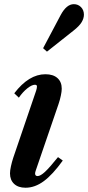

<svg xmlns="http://www.w3.org/2000/svg" viewBox="-20 -891 423 922"><path d="M102.5 10.5Q67.5 10.5 47.8 -8Q28 -26.5 28 -58.5Q28 -72 32.5 -92.5Q37 -113 43.5 -133L153.5 -455.5Q157.5 -468 157.5 -476Q157.5 -484 147.5 -484Q133 -484 111.2 -466.8Q89.5 -449.5 70.5 -422L48.5 -443Q118.5 -534.5 198 -534.5Q235.5 -534.5 256 -516Q276.5 -497.5 276.5 -465Q276.5 -452 272.2 -431.8Q268 -411.5 261 -391L152 -73Q148.5 -63 148.5 -58Q148.5 -45.5 160.5 -45.5Q174 -45.5 195.8 -65.5Q217.5 -85.5 258.5 -136.5L281.5 -120Q233 -52.5 190.2 -21Q147.5 10.5 102.5 10.5ZM205.5 -643 187 -659.5 271.5 -819Q299.5 -871 334.5 -871Q355 -871 369 -856.8Q383 -842.5 383 -820.5Q383 -803 372 -784.5Q361 -766 333 -744Z"/></svg>

Font: Libre Caslon Condensed Bold
Style: Italic
Weight: 700
Italic angle: -22.583°
Designer: Pablo Impallari, Rodrigo Fuenzalida, Katja Schimmel, Ertekin Erdin
Foundry: Pablo Impallari, Rodrigo Fuenzalida
Version: Version 2.000; ttfautohint (v1.8.4.7-5d5b);gftools[0.9.33]